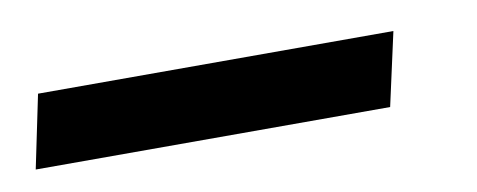

<svg xmlns="http://www.w3.org/2000/svg" viewBox="-93 35 494 199"><g transform="rotate(-10 154.5 134.5)"><path d="M-66 173 -50 96H324L307 173Z"/></g></svg>

Font: Saira SemiExpanded Medium
Style: Italic
Weight: 500
Width: 6
Italic angle: -12°
Designer: Hector Gatti with collaboration of the Omnibus-Type team
Foundry: Omnibus-Type
Version: Version 1.101